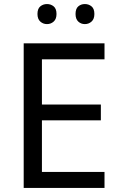

<svg xmlns="http://www.w3.org/2000/svg" viewBox="-20 -928 596 948"><path d="M496 0H97V-714H496V-635H187V-412H478V-334H187V-79H496ZM165 -859Q165 -885 179 -896.5Q193 -908 212 -908Q231 -908 245 -896.5Q259 -885 259 -859Q259 -834 245 -821.5Q231 -809 212 -809Q193 -809 179 -821.5Q165 -834 165 -859ZM353 -859Q353 -885 366.5 -896.5Q380 -908 399 -908Q418 -908 432 -896.5Q446 -885 446 -859Q446 -834 432 -821.5Q418 -809 399 -809Q380 -809 366.5 -821.5Q353 -834 353 -859Z"/></svg>

Font: Noto Sans Malayalam
Style: Regular
Weight: 400
Designer: Jelle Bosma - Monotype Design Team
Foundry: Monotype Imaging Inc.
Version: Version 2.103